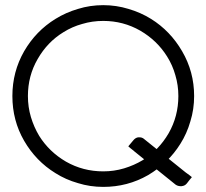

<svg xmlns="http://www.w3.org/2000/svg" viewBox="-20 -733 802 749"><path d="M382.8 -3.9Q331.1 -3.9 284.2 -18.6Q236.3 -32.2 196.3 -57.6Q120.1 -104.5 74.2 -183.6Q28.3 -262.7 28.3 -358.4Q28.3 -453.1 74.2 -533.2Q120.1 -612.3 196.3 -659.2Q237.3 -684.6 284.2 -698.2Q331.1 -712.9 382.8 -712.9Q433.6 -712.9 481.4 -698.2Q528.3 -684.6 569.3 -659.2Q644.5 -612.3 690.4 -533.2Q737.3 -453.1 737.3 -358.4Q737.3 -306.6 722.7 -259.8Q709 -211.9 683.6 -171.9Q636.7 -96.7 557.6 -49.8Q477.5 -3.9 382.8 -3.9ZM382.8 -651.4Q339.8 -651.4 300.8 -639.6Q261.7 -628.9 227.5 -607.4Q165 -569.3 127 -502.9Q88.9 -437.5 88.9 -358.4Q88.9 -315.4 100.6 -276.4Q112.3 -237.3 132.8 -203.1Q171.9 -140.6 237.3 -102.5Q303.7 -64.5 382.8 -64.5Q424.8 -64.5 463.9 -76.2Q502.9 -87.9 537.1 -108.4Q599.6 -147.5 637.7 -212.9Q675.8 -279.3 675.8 -358.4Q675.8 -400.4 664.1 -439.5Q653.3 -478.5 631.8 -512.7Q592.8 -575.2 527.3 -613.3Q460.9 -651.4 382.8 -651.4ZM502 -144.5Q496.1 -149.4 488.3 -155.3Q480.5 -162.1 480.5 -162.1Q484.4 -167 490.2 -173.8Q496.1 -180.7 500 -185.5Q507.8 -195.3 518.6 -197.3Q521.5 -197.3 524.4 -197.3Q533.2 -197.3 540 -192.4Q594.7 -148.4 704.1 -60.5Q709 -57.6 718.8 -49.8Q728.5 -42 728.5 -42Q724.6 -37.1 718.8 -30.3Q712.9 -23.4 709 -17.6Q701.2 -7.8 688.5 -6.8Q685.5 -5.9 683.6 -6.8Q673.8 -6.8 665 -12.7Q611.3 -56.6 503.9 -142.6Q502.9 -143.6 502 -144.5Z"/></svg>

Font: Citrica
Style: Regular
Weight: 400
Designer: Mario Otalvaro
Version: Version 1.0